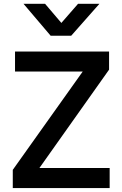

<svg xmlns="http://www.w3.org/2000/svg" viewBox="-20 -964 624 984"><path d="M45.5 0V-93.5L404 -597.5H57V-700H539V-607L182 -103H542V0ZM239.5 -781 100.5 -944.5H211L294.5 -846.5L380 -944.5H489.5L345 -781Z"/></svg>

Font: Geologica Roman
Style: Regular
Weight: 400
Designer: Sindre Bremnes, Frode Helland
Foundry: Monokrom Skriftforlag AS
Version: Version 1.010;gftools[0.9.28]